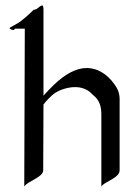

<svg xmlns="http://www.w3.org/2000/svg" viewBox="-20 -667 499 703"><path d="M134.8 -647C131.8 -647 128.9 -646 118.2 -637.2C112.8 -631.8 103 -630.9 103 -630.9C103 -630.9 82 -609.9 62 -594.2C43.9 -578.1 15.1 -567.9 15.1 -564C15.1 -560.1 25.9 -557.1 28.8 -557.1C33.2 -557.1 34.2 -562 34.2 -562H70.8C70.8 -562 68.8 1 68.8 16.1C80.1 -3.9 138.2 -17.1 138.2 -43.9C138.2 -43.9 139.2 -237.8 139.2 -284.2C148.9 -297.9 168.9 -317.9 182.1 -327.1C195.8 -335.9 225.1 -348.1 254.9 -348.1C277.8 -348.1 300.8 -340.8 317.9 -321.8C330.1 -311 351.1 -295.9 351.1 -250V16.1C360.8 -2 418 -14.2 418 -43.9V-304.2C418 -333 404.8 -350.1 397.9 -359.9C372.1 -396 335.9 -418 297.9 -418C257.8 -418 217.8 -395 176.8 -356C167 -346.2 151.9 -331.1 139.2 -316.9V-623C139.2 -636.2 139.2 -647 134.8 -647Z"/></svg>

Font: Pierce
Style: Roman
Weight: 500
Version: Version 0.2.0